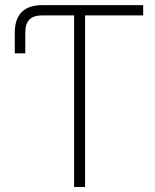

<svg xmlns="http://www.w3.org/2000/svg" viewBox="-20 -748 621 768"><path d="M150.4 -686.5H276.4V0H320.3V-686.5H552.7V-727.5H148.9C76.7 -727.5 39.1 -689.9 39.1 -617.7V-534.7H81.1V-616.7C81.1 -665 102.1 -686.5 150.4 -686.5Z"/></svg>

Font: Raveo Display Display ExLight
Style: Regular
Weight: 200
Designer: Jakub Foglar, Rasmus Andersson (Inter)
Foundry: Jakubfoglar.com
Version: Version 1.100;Glyphs 3.2.3 (3260)